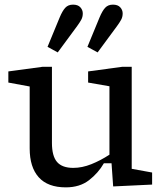

<svg xmlns="http://www.w3.org/2000/svg" viewBox="-20 -796 712 828"><path d="M468 8 461 -92H428Q404 -50 364 -19Q324 12 264 12Q186 12 147 -31.5Q108 -75 108 -156V-423L16 -440V-488L164 -508H204V-180Q204 -123 226 -97.5Q248 -72 296 -72Q334 -72 374 -88Q414 -104 452 -129V-424L360 -440V-488L508 -508H548V-68L636 -52V0ZM185 -594 237 -720Q249 -749 261.5 -762.5Q274 -776 295 -776Q316 -776 326.5 -764.5Q337 -753 337 -738Q337 -723 330.5 -711Q324 -699 313 -684L229 -570ZM357 -594 409 -720Q421 -749 433.5 -762.5Q446 -776 467 -776Q488 -776 498.5 -764.5Q509 -753 509 -738Q509 -723 502.5 -711Q496 -699 485 -684L401 -570Z"/></svg>

Font: Source Serif 4 Caption
Style: Regular
Weight: 400
Designer: Frank Grießhammer
Foundry: Adobe Systems Incorporated
Version: Version 4.004;hotconv 1.0.117;makeotfexe 2.5.65602